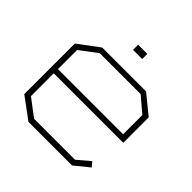

<svg xmlns="http://www.w3.org/2000/svg" viewBox="-160 -739 875 875"><g transform="rotate(45 278.0 -301.0)"><path d="M68 -238V-91L151 -28H415L475 -79L494 -57L424 0H143L40 -76V-402L141 -477H424L516 -402V-238ZM488 -389 415 -451H151L68 -388V-265H488ZM248 -602H307V-569H248Z"/></g></svg>

Font: Turret Road ExtraLight
Style: Regular
Weight: 275
Designer: Noponies
Foundry: Noponies
Version: Version 1.001; ttfautohint (v1.8)